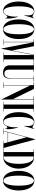

<svg xmlns="http://www.w3.org/2000/svg" viewBox="1763 -2540 835 4401"><g transform="rotate(90 2180.5 -339.5)"><path d="M358.5 -330C360.5 -321 362 -301 362 -280C362 -82 294 0 240 0C163 0 125 -142 125 -350C125 -558 163 -700 240 -700C325 -700 340 -609 331 -510L328 -477H334L401 -703L393 -705C383 -679 374 -667 358 -667C335 -667 296 -708 240 -708C82 -708 15 -526 15 -350C15 -174 82 8 240 8C268.5 8 300.5 -12.5 325.5 -57.5C337.5 -79 352.5 -88.5 365 -88.5C383 -88.5 396 -70 390 -40H398C402.5 -60.5 405 -85 405 -112C405 -177.5 391.5 -258 366.5 -332Z M650 -708C492 -708 425 -526 425 -350C425 -174 492 8 650 8C808 8 875 -174 875 -350C875 -526 808 -708 650 -708ZM650 0C573 0 535 -142 535 -350C535 -558 573 -700 650 -700C727 -700 765 -558 765 -350C765 -142 727 0 650 0Z M1402 -692V-700H1235L1137.5 -196.5L1039 -700H880V-692H940V-8H880V0H1008V-8H948V-692H948.6L1095 58L1106.9 -3H1107L1241.4 -692H1242V-8H1182V0H1402V-8H1342V-692Z M1846 -700H1718V-692H1778V-219.5C1778 -82 1746 -22.5 1668.5 -22.5C1613.5 -22.5 1577 -50.5 1577 -140V-692H1637V-700H1417V-692H1477V-140C1477 -51 1538.5 8 1648 8C1758.5 8 1786 -57.5 1786 -219.5V-692H1846Z M2321 -700H2193V-692H2253V-217.4L2018 -700H1871V-692H1931V-8H1871V0H1999V-8H1939V-611.6L2261 50V-692H2321Z M2536 -700H2316V-692H2376V-8H2316V0H2536V-8H2476V-692H2536Z M2894.5 -330C2896.5 -321 2898 -301 2898 -280C2898 -82 2830 0 2776 0C2699 0 2661 -142 2661 -350C2661 -558 2699 -700 2776 -700C2861 -700 2876 -609 2867 -510L2864 -477H2870L2937 -703L2929 -705C2919 -679 2910 -667 2894 -667C2871 -667 2832 -708 2776 -708C2618 -708 2551 -526 2551 -350C2551 -174 2618 8 2776 8C2804.5 8 2836.5 -12.5 2861.5 -57.5C2873.5 -79 2888.5 -88.5 2901 -88.5C2919 -88.5 2932 -70 2926 -40H2934C2938.5 -60.5 2941 -85 2941 -112C2941 -177.5 2927.5 -258 2902.5 -332Z M3175 -737 3123 -544V-543.7L2979.1 -8H2925.9V0H3053.9V-8H2987.1L3011.5 -99H3242.4L3266.8 -8H3210.9V0H3430.9V-8H3370.8ZM3127 -528.8 3240.2 -107H3013.7Z M3595 -700H3406V-692H3466V-8H3406V0H3595C3753 0 3846 -184 3846 -350C3846 -526 3753 -700 3595 -700ZM3566 -8V-692H3595C3679.5 -692 3736 -555 3736 -350C3736 -145 3679.5 -8 3595 -8Z M4121 -708C3963 -708 3896 -526 3896 -350C3896 -174 3963 8 4121 8C4279 8 4346 -174 4346 -350C4346 -526 4279 -708 4121 -708ZM4121 0C4044 0 4006 -142 4006 -350C4006 -558 4044 -700 4121 -700C4198 -700 4236 -558 4236 -350C4236 -142 4198 0 4121 0Z"/></g></svg>

Font: Picaflor 48 pt
Style: Regular
Weight: 400
Designer: Ariel Martín Pérez
Foundry: Tunera Type Foundry
Version: Version 1.000;hotconv 1.0.109;makeotfexe 2.5.65596